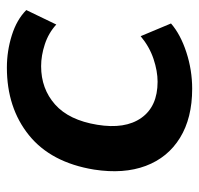

<svg xmlns="http://www.w3.org/2000/svg" viewBox="-30 -524 565 544"><g transform="rotate(-90 252.0 -252.5)"><path d="M272 10Q189 10 133 -24.5Q77 -59 53.5 -121.5Q30 -184 43 -268Q63 -390 140.5 -452.5Q218 -515 332 -515Q379 -515 423.5 -501Q468 -487 495 -460L454 -375Q430 -397 398 -407.5Q366 -418 336 -418Q272 -418 227.5 -378.5Q183 -339 170 -259Q157 -180 189.5 -134Q222 -88 292 -88Q322 -88 356.5 -99.5Q391 -111 421 -136L457 -50Q426 -23 375.5 -6.5Q325 10 272 10Z"/></g></svg>

Font: Mulish
Style: Bold Italic
Weight: 700
Italic angle: -9°
Designer: Vernon Adams
Foundry: Vernon Adams
Version: Version 3.603; ttfautohint (v1.8.3)